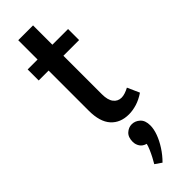

<svg xmlns="http://www.w3.org/2000/svg" viewBox="-347 -732 1082 1082"><g transform="rotate(-45 193.5 -191.5)"><path d="M193 340 154 313Q162 300 173 279Q184 258 193 237Q202 216 205 202Q180 195 168.5 177Q157 159 157 138Q157 101 177.5 82.5Q198 64 223 64Q250 64 271.5 83.5Q293 103 293 143Q293 172 280.5 206Q268 240 245.5 275Q223 310 193 340ZM252 14Q184 14 145 -29.5Q106 -73 106 -161V-723H224V-174Q224 -128 242 -105Q260 -82 289 -82Q302 -82 317.5 -87Q333 -92 350 -101L382 -29Q348 -6 315 4Q282 14 252 14ZM27 -481V-569H349V-481Z"/></g></svg>

Font: Yaldevi SemiBold
Style: Regular
Weight: 600
Designer: Sol Matas, Rajitha Manaperi, Kosala Senevirathne
Foundry: Mooniak
Version: Version 1.100